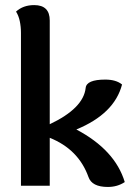

<svg xmlns="http://www.w3.org/2000/svg" viewBox="-20 -740 532 765"><path d="M178.2 -245.1Q312.5 -308.6 321.3 -389.6Q324.7 -422.9 399.4 -422.9Q442.4 -422.9 466.3 -403.3Q436 -286.6 284.2 -224.1Q438.5 -142.6 477.1 -14.6Q447.8 4.9 409.7 4.9Q346.2 4.9 332.5 -34.7Q293 -145 178.2 -190.9V0H63.5V-608.9Q63.5 -633.8 58.8 -655.8Q54.2 -677.7 43.9 -693.8Q72.3 -719.7 116.2 -719.7Q178.2 -719.7 178.2 -658.2Z"/></svg>

Font: ALMAS
Style: Bold
Weight: 700
Designer: ALMAS Font/ by Husham Jawad Kadhim, derived from the Bainsely font by/ Paul James MIller
Foundry: High-Logic / Made with FontCreator
Version: Version 1.411;September 19, 2021;FontCreator 14.0.0.2814 32-